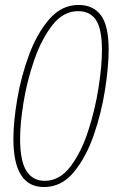

<svg xmlns="http://www.w3.org/2000/svg" viewBox="-20 -744 475 774"><path d="M157 10Q228 10 277.5 -50Q327 -110 358 -199.5Q389 -289 403.5 -382.5Q418 -476 418 -544Q418 -640 387 -682Q356 -724 297 -724Q228 -724 178.5 -666.5Q129 -609 97 -522.5Q65 -436 49.5 -344.5Q34 -253 34 -184Q34 10 157 10ZM160 -15Q112 -15 86.5 -55Q61 -95 61 -186Q61 -246 75 -332Q89 -418 118 -502Q147 -586 191 -642.5Q235 -699 295 -699Q344 -699 367.5 -662.5Q391 -626 391 -542Q391 -478 377 -389Q363 -300 335 -214.5Q307 -129 263.5 -72Q220 -15 160 -15Z"/></svg>

Font: Noto Sans Display Condensed Thin
Style: Italic
Weight: 250
Width: 3
Italic angle: -12°
Designer: Monotype Design Team
Foundry: Monotype Imaging Inc.
Version: Version 1.900